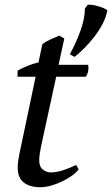

<svg xmlns="http://www.w3.org/2000/svg" viewBox="-20 -771 469 803"><path d="M54 -476Q74 -487 96.5 -496Q119 -505 141 -510L157 -586Q171 -597 189.5 -605.5Q208 -614 228 -622L249 -610L225 -500H349Q351 -488 349 -475Q347 -462 339 -450H215L152 -160Q148 -141 146 -126.5Q144 -112 144 -100Q144 -74 159 -62Q174 -50 192 -50Q217 -50 245.5 -59.5Q274 -69 298 -81L309 -63Q300 -50 282 -37Q264 -24 241.5 -13Q219 -2 194.5 5Q170 12 148 12Q104 12 79 -8Q54 -28 54 -70Q54 -84 56.5 -101Q59 -118 63 -136L129 -450H53ZM272 -544Q298 -591 316.5 -642.5Q335 -694 335 -735L347 -751Q354 -752 365.5 -750.5Q377 -749 389 -745.5Q401 -742 412 -737.5Q423 -733 429 -728Q424 -700 409.5 -672Q395 -644 375 -618Q355 -592 333 -570Q311 -548 292 -533Z"/></svg>

Font: PTSerifItalic
Style: Italic
Weight: 400
Italic angle: -12°
Designer: A.Korolkova, O.Umpeleva, V.Yefimov
Foundry: ParaType Ltd
Version: Version 1.000W OFL